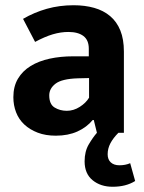

<svg xmlns="http://www.w3.org/2000/svg" viewBox="-20 -507 550 733"><path d="M432 0Q412 20 401.5 40Q391 60 391 82Q391 102 403 113Q415 124 436 124Q459 124 477 116L496 184Q461 206 410 206Q364 206 333.5 181Q303 156 303 109Q303 71 319 44Q335 17 350 0L338 -49H334Q311 -21 275.5 -5Q240 11 193 11Q154 11 124 -0.5Q94 -12 73 -31.5Q52 -51 41.5 -78Q31 -105 31 -136Q31 -177 48.5 -206.5Q66 -236 97 -255Q128 -274 169.5 -283Q211 -292 259 -292H319V-321Q319 -354 298.5 -369.5Q278 -385 241 -385Q212 -385 181.5 -376Q151 -367 114 -347L68 -435Q111 -460 159 -473.5Q207 -487 261 -487Q304 -487 339.5 -477Q375 -467 400.5 -445.5Q426 -424 439.5 -390.5Q453 -357 453 -310V0ZM320 -209 277 -208Q216 -206 192 -187.5Q168 -169 168 -143Q168 -109 188.5 -96.5Q209 -84 235 -84Q261 -84 284.5 -99Q308 -114 320 -134Z"/></svg>

Font: Mukta
Style: Bold
Weight: 700
Designer: Girish Dalvi and Yashodeep Gholap
Foundry: Ek Type
Version: Version 2.538;PS 1.002;hotconv 16.6.51;makeotf.lib2.5.65220;